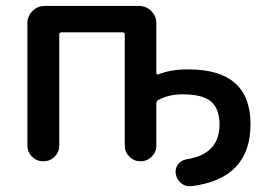

<svg xmlns="http://www.w3.org/2000/svg" viewBox="-20 -565 899 647"><path d="M449.2 -544.9Q472.7 -544.9 489.7 -527.8Q506.8 -510.7 506.8 -487.3V-318.4Q506.8 -316.4 508.8 -314.9Q510.7 -313.5 513.7 -314.5Q556.6 -331.1 609.4 -331.1Q612.3 -331.1 615.2 -331.1Q824.2 -331.1 824.2 -146.5Q824.2 38.1 624 62.5Q621.1 62.5 618.2 62.5Q602.5 62.5 589.8 51.8Q575.2 40 572.3 20.5Q570.3 8.8 574.7 -2Q579.1 -12.7 588.4 -19.5Q597.7 -26.4 609.4 -28.3Q656.2 -36.1 681.6 -56.6Q719.7 -86.9 719.7 -144.5Q719.7 -198.2 691.4 -222.7Q663.1 -247.1 594.7 -247.1Q547.9 -247.1 512.7 -227.5Q506.8 -223.6 506.8 -216.8V-74.2Q506.8 -52.7 491.2 -37.1Q475.6 -21.5 453.6 -21.5Q431.6 -21.5 416 -37.1Q400.4 -52.7 400.4 -74.2V-449.2Q400.4 -456.1 392.6 -456.1H187.5Q179.7 -456.1 179.7 -449.2V-75.2Q179.7 -52.7 164.1 -37.1Q148.4 -21.5 126 -21.5Q103.5 -21.5 87.9 -37.1Q72.3 -52.7 72.3 -75.2V-487.3Q72.3 -510.7 89.4 -527.8Q106.4 -544.9 129.9 -544.9Z"/></svg>

Font: Gen Jyuu Gothic P Medium
Style: Regular
Weight: 500
Designer: [Source Han Sans]
Ryoko NISHIZUKA  (kana & ideographs); Paul D. Hunt (Latin, Greek & Cyrillic); Wenlong ZHANG  (bopomofo
Version: Version 1.002.20150607